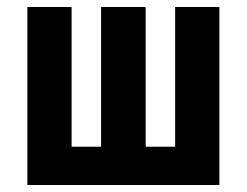

<svg xmlns="http://www.w3.org/2000/svg" viewBox="-20 -527 704 547"><path d="M58 0V-507H184V-109H268V-507H395V-109H479V-507H605V0Z"/></svg>

Font: Zen Kaku Gothic Antique Black
Style: Regular
Weight: 900
Designer: Yoshimichi Ohira
Foundry: Positype
Version: Version 1.001